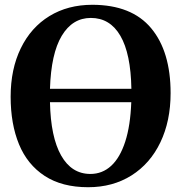

<svg xmlns="http://www.w3.org/2000/svg" viewBox="-20 -772 758 803"><path d="M693.5 -382.5Q693.5 -266 650.8 -176.8Q608 -87.5 529.8 -38.2Q451.5 11 348.5 11Q239.5 11 167 -36.2Q94.5 -83.5 59.5 -168.5Q24.5 -253.5 24.5 -367.5Q24.5 -483 67 -570.2Q109.5 -657.5 186.8 -704.8Q264 -752 366.5 -752Q531 -751.5 612.2 -654Q693.5 -556.5 693.5 -382.5ZM189 -400.5H529.5Q527 -547.5 483.5 -622.2Q440 -697 360 -697Q283 -697 238.2 -622.2Q193.5 -547.5 189 -400.5ZM529 -344.5H189Q192 -198.5 235.8 -121.5Q279.5 -44.5 358 -44.5Q408 -44.5 445 -78.5Q482 -112.5 503.8 -179.8Q525.5 -247 529 -344.5Z"/></svg>

Font: Merriweather Text
Style: Bold
Weight: 700
Designer: Eben Sorkin
Foundry: Eben Sorkin
Version: Version 2.100